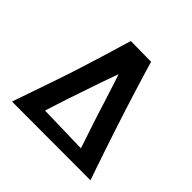

<svg xmlns="http://www.w3.org/2000/svg" viewBox="-170 -873 1052 1052"><g transform="rotate(45 356.0 -347.0)"><path d="M52 0Q68 -47 83.5 -91Q99 -135 113.5 -177.5Q128 -220 142 -261Q156 -302 169 -341Q184 -388 198 -432.5Q212 -477 225.5 -521Q239 -565 252 -608.5Q265 -652 278 -695L437 -693Q449 -650 462.5 -606.5Q476 -563 490 -517.5Q504 -472 519 -425Q534 -378 550 -329Q562 -291 575.5 -251.5Q589 -212 602.5 -170.5Q616 -129 631 -86.5Q646 -44 661 1ZM215 -93 500 -86Q491 -116 478.5 -151.5Q466 -187 453.5 -226Q441 -265 428 -305Q419 -334 410 -362.5Q401 -391 392 -418.5Q383 -446 375 -471.5Q367 -497 359 -519Q343 -476 324 -421Q305 -366 286 -309Q272 -269 259 -230Q246 -191 235 -156Q224 -121 215 -93Z"/></g></svg>

Font: Truculenta Black
Style: Regular
Weight: 900
Version: Version 1.002